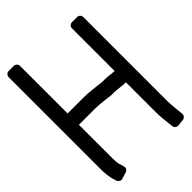

<svg xmlns="http://www.w3.org/2000/svg" viewBox="-257 -815 959 959"><g transform="rotate(-45 222.0 -336.0)"><path d="M398 -681C388 -681 376 -673 376 -659V-67C376 -34 380 -7 383 22L385 40C386 52 397 61 409 60L444 56C455 55 465 45 464 32L461 4L458 -29C457 -43 456 -56 456 -67V-659C456 -669 448 -681 434 -681ZM2 -732C-9 -732 -20 -723 -20 -710V-65C-20 -31 -17 -2 -10 19L-5 35C-1 47 12 54 23 50L58 39C69 36 76 24 72 12L64 -15C62 -20 60 -38 60 -65V-294H175C191 -294 213 -292 241 -289C257 -287 277 -283 300 -284C314 -285 346 -278 373 -278H397C407 -278 419 -286 419 -300V-336C419 -346 411 -358 397 -358H373C353 -358 328 -365 299 -363C288 -362 286 -365 269 -366C248 -368 206 -374 175 -374H60V-710C60 -722 50 -732 38 -732Z"/></g></svg>

Font: Reckless Catfish
Style: Fax
Weight: 400
Foundry: Cannot Into Space Fonts
Version: Version 0.2894